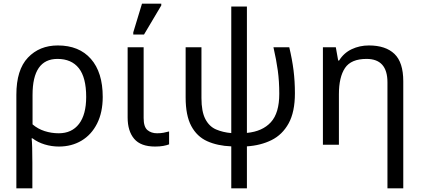

<svg xmlns="http://www.w3.org/2000/svg" viewBox="-20 -796 2319 1056"><path d="M70 240V-275Q70 -412 133.5 -479Q197 -546 298 -546Q415 -546 480 -472Q545 -398 545 -263Q545 -178 514 -116.5Q483 -55 428.5 -22.5Q374 10 304 10Q264 10 226 -1.5Q188 -13 159 -35H154Q156 -19 157 17Q158 53 158 98V240ZM303 -63Q375 -63 414.5 -114.5Q454 -166 454 -263Q454 -370 413.5 -421Q373 -472 296 -472Q159 -472 159 -274V-112Q188 -87 225.5 -75Q263 -63 303 -63Z M833 10Q754 10 718 -32.5Q682 -75 682 -150V-536H770V-147Q770 -98 791 -80.5Q812 -63 844 -63Q864 -63 879.5 -66Q895 -69 910 -73V-2Q897 3 878 6.5Q859 10 833 10ZM713 -606V-618L761 -776H867V-766L772 -606Z M1252 240V9Q1176 6 1119.5 -19.5Q1063 -45 1032 -103Q1001 -161 1001 -260V-536H1088V-257Q1088 -182 1109.5 -141Q1131 -100 1168.5 -84Q1206 -68 1252 -64V-760H1338V-65Q1423 -73 1469.5 -123.5Q1516 -174 1516 -280Q1516 -349 1508 -407.5Q1500 -466 1484 -536H1571Q1587 -469 1594.5 -409Q1602 -349 1602 -283Q1602 -180 1567.5 -117.5Q1533 -55 1473.5 -25.5Q1414 4 1338 9V240Z M2111 240V-343Q2111 -472 1996 -472Q1911 -472 1877.5 -422Q1844 -372 1844 -278V0H1756V-536H1827L1840 -463H1845Q1871 -505 1914.5 -525.5Q1958 -546 2009 -546Q2101 -546 2149.5 -499.5Q2198 -453 2198 -349V240Z"/></svg>

Font: RS Noto Sans
Style: Regular
Weight: 400
Designer: Monotype Design Team
Foundry: Monotype Imaging Inc.
Version: Version 3.10